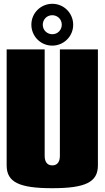

<svg xmlns="http://www.w3.org/2000/svg" viewBox="-20 -980 550 1010"><path d="M255 -960C196 -960 145 -913 145 -850C145 -791 192 -740 255 -740C314 -740 365 -787 365 -850C365 -909 318 -960 255 -960ZM255 -900C280 -900 305 -881 305 -850C305 -825 286 -800 255 -800C230 -800 205 -819 205 -850C205 -875 224 -900 255 -900ZM15 -720V-110C15 -22 80 10 255 10C430 10 495 -22 495 -110V-720H295V-160C295 -128 281 -110 255 -110C229 -110 215 -128 215 -160V-720Z"/></svg>

Font: MikodacsPCS
Style: Regular
Weight: 900
Designer: gluk (gluksza@wp.pl)
Foundry: gluk (gluksza@wp.pl)
Version: Version 0.27